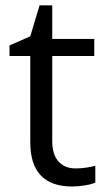

<svg xmlns="http://www.w3.org/2000/svg" viewBox="-20 -679 393 709"><path d="M258.8 -57.1Q280.3 -57.1 300.3 -60.3Q320.3 -63.5 332 -66.9V-4.9Q318.8 1.5 293.2 5.6Q267.6 9.8 247.1 9.8Q91.8 9.8 91.8 -153.8V-472.2H15.1V-511.2L91.8 -544.9L126 -659.2H172.9V-535.2H328.1V-472.2H172.9V-157.2Q172.9 -108.9 195.8 -83Q218.8 -57.1 258.8 -57.1Z"/></svg>

Font: f01836669
Style: Regular
Weight: 400
Foundry: Ascender Corporation
Version: Version 1.10